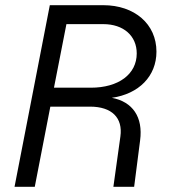

<svg xmlns="http://www.w3.org/2000/svg" viewBox="-20 -720 656 740"><path d="M36 0H114L174 -309H327C411 -309 454 -266 444 -194L417 0H497L520 -179C532 -269 491 -328 411 -343C515 -358 583 -426 583 -521C583 -627 499 -700 378 -700H172ZM330 -382H188L236 -627H378C456 -627 507 -582 507 -514C507 -434 437 -382 330 -382Z"/></svg>

Font: Uncut Sans
Style: Italic
Weight: 400
Italic angle: -11°
Designer: Kasper Nordkvist
Foundry: UNCUT.wtf
Version: Version 1.304;Glyphs 3.2 (3246)